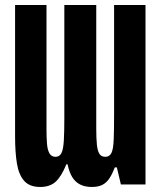

<svg xmlns="http://www.w3.org/2000/svg" viewBox="-20 -734 640 764"><path d="M140 10Q98 10 76.5 -14Q55 -38 47.5 -82.5Q40 -127 40 -191V-714H165V-219Q165 -187 167 -162Q169 -137 177 -123.5Q185 -110 201 -110Q217 -110 224.5 -125Q232 -140 234 -174.5Q236 -209 236 -265V-714H363V-222Q363 -184 365.5 -159Q368 -134 375.5 -122Q383 -110 399 -110Q416 -110 423.5 -125.5Q431 -141 432.5 -179.5Q434 -218 434 -285V-714H559V0H461L445 -68H437Q427 -42 415.5 -24.5Q404 -7 387.5 1.5Q371 10 345 10Q318 10 298.5 0Q279 -10 267 -30Q255 -50 249 -80H244Q224 -31 201 -10.5Q178 10 140 10Z"/></svg>

Font: Noto Sans Mono
Style: Bold
Weight: 700
Designer: Monotype Design Team
Foundry: Monotype Imaging Inc.
Version: Version 2.014